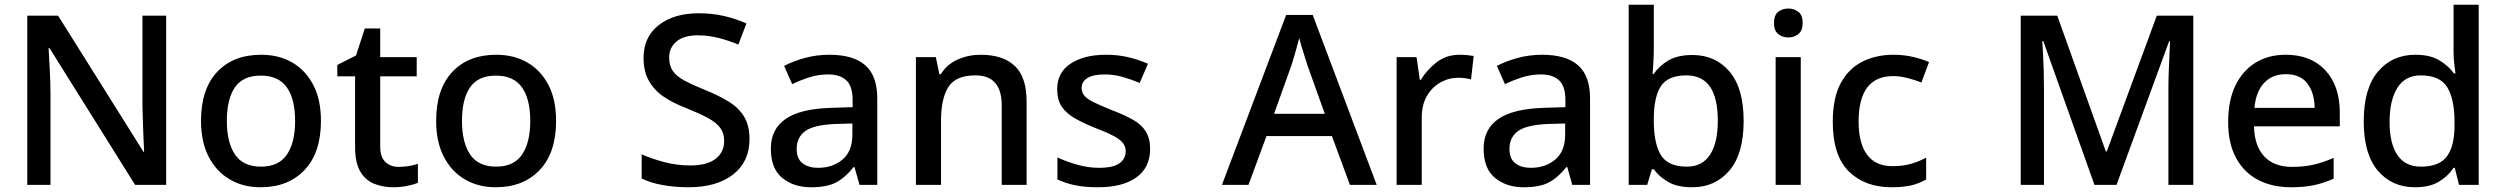

<svg xmlns="http://www.w3.org/2000/svg" viewBox="-20 -780 10560 810"><path d="M681 0H550L189 -577H185Q187 -537 190 -485.5Q193 -434 193 -380V0H95V-714H225L585 -140H588Q587 -161 585.5 -193Q584 -225 583 -261.5Q582 -298 581 -330V-714H681Z M1334 -270Q1334 -136 1265 -63Q1196 10 1079 10Q1006 10 949.5 -23Q893 -56 860.5 -118.5Q828 -181 828 -270Q828 -404 896 -476.5Q964 -549 1082 -549Q1156 -549 1212.5 -516.5Q1269 -484 1301.5 -422Q1334 -360 1334 -270ZM937 -270Q937 -179 971.5 -128Q1006 -77 1081 -77Q1156 -77 1190.5 -128Q1225 -179 1225 -270Q1225 -362 1190 -411.5Q1155 -461 1080 -461Q1005 -461 971 -411.5Q937 -362 937 -270Z M1662 -76Q1683 -76 1705 -79.5Q1727 -83 1743 -89V-9Q1725 -1 1696.5 4.5Q1668 10 1639 10Q1595 10 1558 -5Q1521 -20 1499.5 -57Q1478 -94 1478 -160V-458H1403V-506L1482 -546L1519 -660H1584V-539H1738V-458H1584V-162Q1584 -118 1605.5 -97Q1627 -76 1662 -76Z M2326 -270Q2326 -136 2257 -63Q2188 10 2071 10Q1998 10 1941.5 -23Q1885 -56 1852.5 -118.5Q1820 -181 1820 -270Q1820 -404 1888 -476.5Q1956 -549 2074 -549Q2148 -549 2204.5 -516.5Q2261 -484 2293.5 -422Q2326 -360 2326 -270ZM1929 -270Q1929 -179 1963.5 -128Q1998 -77 2073 -77Q2148 -77 2182.5 -128Q2217 -179 2217 -270Q2217 -362 2182 -411.5Q2147 -461 2072 -461Q1997 -461 1963 -411.5Q1929 -362 1929 -270Z M3142 -193Q3142 -98 3073 -44Q3004 10 2884 10Q2826 10 2774.5 0.5Q2723 -9 2687 -27V-129Q2727 -111 2781 -96.5Q2835 -82 2891 -82Q2963 -82 2999 -110Q3035 -138 3035 -185Q3035 -218 3018.5 -240.5Q3002 -263 2967 -282Q2932 -301 2875 -324Q2822 -344 2781.5 -371Q2741 -398 2718 -438Q2695 -478 2695 -536Q2695 -624 2759 -674Q2823 -724 2927 -724Q2985 -724 3034.5 -712.5Q3084 -701 3129 -681L3095 -592Q3054 -609 3011.5 -620Q2969 -631 2924 -631Q2865 -631 2834 -605Q2803 -579 2803 -537Q2803 -504 2818 -481.5Q2833 -459 2866 -441Q2899 -423 2953 -401Q3013 -377 3055.5 -350.5Q3098 -324 3120 -286.5Q3142 -249 3142 -193Z M3479 -549Q3580 -549 3630.5 -504.5Q3681 -460 3681 -365V0H3606L3585 -75H3581Q3546 -31 3507.5 -10.5Q3469 10 3401 10Q3328 10 3280 -29.5Q3232 -69 3232 -153Q3232 -235 3294 -278Q3356 -321 3485 -325L3577 -328V-358Q3577 -417 3550 -441.5Q3523 -466 3474 -466Q3433 -466 3395 -454Q3357 -442 3322 -425L3288 -502Q3326 -522 3375.5 -535.5Q3425 -549 3479 -549ZM3504 -257Q3412 -253 3376.5 -226.5Q3341 -200 3341 -152Q3341 -110 3366 -91Q3391 -72 3431 -72Q3493 -72 3534.5 -107Q3576 -142 3576 -212V-259Z M4117 -549Q4211 -549 4261 -502Q4311 -455 4311 -351V0H4206V-336Q4206 -462 4095 -462Q4012 -462 3981 -413Q3950 -364 3950 -272V0H3844V-539H3928L3943 -467H3949Q3975 -509 4020.5 -529Q4066 -549 4117 -549Z M4832 -152Q4832 -73 4774 -31.5Q4716 10 4613 10Q4556 10 4515.5 1.5Q4475 -7 4441 -23V-116Q4476 -99 4523.5 -85.5Q4571 -72 4616 -72Q4676 -72 4702.5 -91Q4729 -110 4729 -142Q4729 -160 4719 -174.5Q4709 -189 4681.5 -204.5Q4654 -220 4601 -240Q4549 -261 4513.5 -281.5Q4478 -302 4459 -330.5Q4440 -359 4440 -404Q4440 -474 4496.5 -511.5Q4553 -549 4646 -549Q4695 -549 4738.5 -539Q4782 -529 4823 -511L4788 -430Q4753 -445 4716 -455.5Q4679 -466 4641 -466Q4593 -466 4568 -451Q4543 -436 4543 -409Q4543 -390 4555 -376Q4567 -362 4595.5 -348Q4624 -334 4674 -314Q4724 -295 4759.5 -275Q4795 -255 4813.5 -226Q4832 -197 4832 -152Z M5675 0 5599 -206H5323L5247 0H5135L5406 -717H5518L5788 0ZM5497 -501Q5494 -512 5486.5 -534Q5479 -556 5472 -580Q5465 -604 5461 -619Q5453 -588 5443 -553Q5433 -518 5427 -501L5355 -300H5569Z M6138 -549Q6152 -549 6168.5 -547.5Q6185 -546 6197 -544L6186 -445Q6160 -452 6132 -452Q6092 -452 6056.5 -432Q6021 -412 5999.5 -374.5Q5978 -337 5978 -284V0H5872V-539H5956L5970 -443H5974Q6000 -486 6041 -517.5Q6082 -549 6138 -549Z M6486 -549Q6587 -549 6637.5 -504.5Q6688 -460 6688 -365V0H6613L6592 -75H6588Q6553 -31 6514.5 -10.5Q6476 10 6408 10Q6335 10 6287 -29.5Q6239 -69 6239 -153Q6239 -235 6301 -278Q6363 -321 6492 -325L6584 -328V-358Q6584 -417 6557 -441.5Q6530 -466 6481 -466Q6440 -466 6402 -454Q6364 -442 6329 -425L6295 -502Q6333 -522 6382.5 -535.5Q6432 -549 6486 -549ZM6511 -257Q6419 -253 6383.5 -226.5Q6348 -200 6348 -152Q6348 -110 6373 -91Q6398 -72 6438 -72Q6500 -72 6541.5 -107Q6583 -142 6583 -212V-259Z M6957 -577Q6957 -544 6955 -514Q6953 -484 6952 -468H6957Q6979 -502 7018.5 -525Q7058 -548 7120 -548Q7217 -548 7276.5 -478Q7336 -408 7336 -270Q7336 -131 7276 -60.5Q7216 10 7119 10Q7056 10 7017.5 -12.5Q6979 -35 6957 -66H6949L6929 0H6851V-760H6957ZM7095 -462Q7017 -462 6987 -416.5Q6957 -371 6957 -277V-269Q6957 -176 6986.5 -126.5Q7016 -77 7097 -77Q7161 -77 7194 -127Q7227 -177 7227 -271Q7227 -462 7095 -462Z M7525 -744Q7549 -744 7567 -730Q7585 -716 7585 -683Q7585 -651 7567 -636.5Q7549 -622 7525 -622Q7499 -622 7481.5 -636.5Q7464 -651 7464 -683Q7464 -716 7481.5 -730Q7499 -744 7525 -744ZM7577 -539V0H7471V-539Z M7960 10Q7848 10 7780 -56.5Q7712 -123 7712 -266Q7712 -366 7745 -428Q7778 -490 7836 -519.5Q7894 -549 7968 -549Q8013 -549 8052.5 -539.5Q8092 -530 8118 -518L8086 -432Q8058 -443 8026.5 -451Q7995 -459 7967 -459Q7821 -459 7821 -267Q7821 -175 7857 -127Q7893 -79 7963 -79Q8008 -79 8042.5 -89Q8077 -99 8106 -115V-23Q8077 -6 8043 2Q8009 10 7960 10Z M8816 0 8600 -607H8596Q8597 -586 8599 -552.5Q8601 -519 8602 -480Q8603 -441 8603 -403V0H8505V-714H8659L8864 -141H8868L9079 -714H9233V0H9128V-409Q9128 -443 9129.5 -480.5Q9131 -518 9132.5 -551Q9134 -584 9135 -606H9131L8909 0Z M9623 -549Q9729 -549 9790 -483.5Q9851 -418 9851 -305V-247H9489Q9491 -164 9532.5 -120Q9574 -76 9649 -76Q9701 -76 9741.5 -85.5Q9782 -95 9825 -114V-26Q9784 -8 9743 1Q9702 10 9645 10Q9566 10 9506.5 -21Q9447 -52 9413.5 -113.5Q9380 -175 9380 -265Q9380 -356 9410.5 -419Q9441 -482 9495.5 -515.5Q9550 -549 9623 -549ZM9623 -467Q9566 -467 9531.5 -430Q9497 -393 9491 -325H9745Q9744 -388 9714.5 -427.5Q9685 -467 9623 -467Z M10168 10Q10071 10 10011.5 -60Q9952 -130 9952 -268Q9952 -407 10012 -478Q10072 -549 10170 -549Q10231 -549 10270 -526Q10309 -503 10333 -470H10339Q10337 -483 10334 -510Q10331 -537 10331 -558V-760H10437V0H10354L10336 -72H10331Q10308 -37 10269 -13.5Q10230 10 10168 10ZM10193 -77Q10271 -77 10303 -120.5Q10335 -164 10335 -251V-267Q10335 -361 10304.5 -411.5Q10274 -462 10192 -462Q10127 -462 10094 -409.5Q10061 -357 10061 -266Q10061 -175 10094 -126Q10127 -77 10193 -77Z"/></svg>

Font: Noto Sans Arabic Med
Style: Regular
Weight: 500
Designer: Monotype Design Team, Nadine Chahine, Nizar Qandah and Khaled Hosny
Foundry: Monotype Imaging Inc.
Version: Version 2.012; ttfautohint (v1.8.4.7-5d5b)